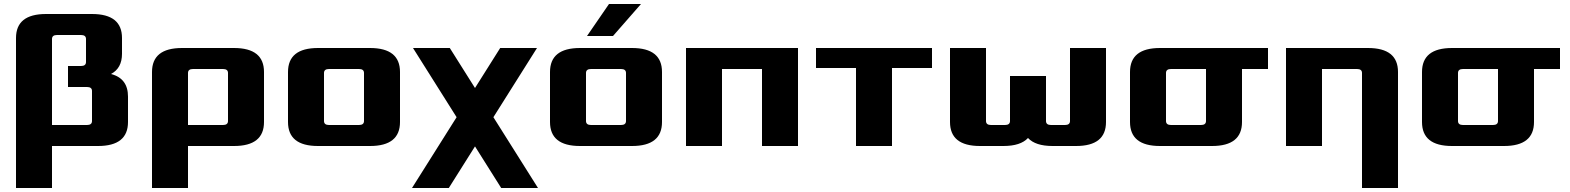

<svg xmlns="http://www.w3.org/2000/svg" viewBox="-20 -730 7850 960"><path d="M60 210V-540Q60 -660 210 -660H440Q590 -660 590 -540V-461Q590 -389 535 -360Q620 -338 620 -247V-120Q620 0 470 0H240V210ZM240 -105H415Q440 -105 440 -125V-275Q440 -295 415 -295H320V-400H385Q410 -400 410 -420V-535Q410 -555 385 -555H265Q240 -555 240 -535Z M740 210V-370Q740 -490 890 -490H1150Q1300 -490 1300 -370V-120Q1300 0 1150 0H920V210ZM920 -105H1095Q1120 -105 1120 -125V-365Q1120 -385 1095 -385H945Q920 -385 920 -365Z M1420 -120V-370Q1420 -490 1570 -490H1830Q1980 -490 1980 -370V-120Q1980 0 1830 0H1570Q1420 0 1420 -120ZM1600 -125Q1600 -105 1625 -105H1775Q1800 -105 1800 -125V-365Q1800 -385 1775 -385H1625Q1600 -385 1600 -365Z M2040 210 2263 -144 2045 -490H2229L2355 -290L2481 -490H2665L2447 -144L2670 210H2486L2355 2L2224 210Z M2730 -120V-370Q2730 -490 2880 -490H3140Q3290 -490 3290 -370V-120Q3290 0 3140 0H2880Q2730 0 2730 -120ZM2910 -125Q2910 -105 2935 -105H3085Q3110 -105 3110 -125V-365Q3110 -385 3085 -385H2935Q2910 -385 2910 -365ZM2915 -550 3025 -710H3185L3045 -550Z M3410 0V-490H3970V0H3790V-385H3590V0Z M4060 -390V-490H4640V-390H4440V0H4260V-390Z M4730 -120V-490H4910V-125Q4910 -105 4935 -105H5005Q5030 -105 5030 -125V-350H5210V-125Q5210 -105 5235 -105H5305Q5330 -105 5330 -125V-490H5510V-120Q5510 0 5360 0H5243Q5157 0 5120 -40Q5083 0 4997 0H4880Q4730 0 4730 -120Z M5630 -120V-370Q5630 -490 5780 -490H6320V-385H6190V-120Q6190 0 6040 0H5780Q5630 0 5630 -120ZM5810 -125Q5810 -105 5835 -105H5985Q6010 -105 6010 -125V-385H5835Q5810 -385 5810 -365Z M6410 0V-490H6820Q6970 -490 6970 -370V210H6790V-365Q6790 -385 6765 -385H6590V0Z M7090 -120V-370Q7090 -490 7240 -490H7780V-385H7650V-120Q7650 0 7500 0H7240Q7090 0 7090 -120ZM7270 -125Q7270 -105 7295 -105H7445Q7470 -105 7470 -125V-385H7295Q7270 -385 7270 -365Z"/></svg>

Font: Xolonium
Style: Bold
Weight: 700
Designer: Severin Meyer
Version: Version 4.2